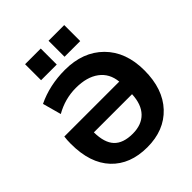

<svg xmlns="http://www.w3.org/2000/svg" viewBox="-258 -1108 1273 1273"><g transform="rotate(-45 378.5 -471.5)"><path d="M415 -803V-953H562V-803ZM195 -803V-953H342V-803ZM322 -604Q220 -604 129 -552L93 -683Q211 -740 355 -740Q524 -740 625 -639Q726 -538 726 -365Q726 -190 632 -90Q538 10 379 10Q219 10 127.5 -87Q36 -184 36 -364Q36 -402 40 -430H555Q547 -513 486 -558.5Q425 -604 322 -604ZM556 -311H198Q199 -213 242 -167.5Q285 -122 374 -122Q458 -122 505 -170.5Q552 -219 556 -311Z"/></g></svg>

Font: M PLUS 1p ExtraBold
Style: Regular
Weight: 800
Version: Version 1.062